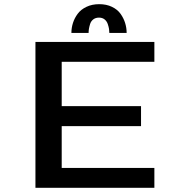

<svg xmlns="http://www.w3.org/2000/svg" viewBox="-20 -901 890 921"><path d="M322.5 -743Q322.5 -767.5 330 -791Q337.5 -814.5 352.8 -835Q368 -855.5 394.8 -868.2Q421.5 -881 456 -881Q490.5 -881 517 -868.2Q543.5 -855.5 558.2 -834.8Q573 -814 580.2 -790.8Q587.5 -767.5 587.5 -743H504.5Q504.5 -752 503 -762Q501.5 -772 497 -785.5Q492.5 -799 481.8 -807.8Q471 -816.5 455 -816.5Q438.5 -816.5 427.5 -808Q416.5 -799.5 412.2 -785.8Q408 -772 406.5 -762.2Q405 -752.5 405 -743ZM720.5 -604.5H276V-392H656.5V-296H276V-95.5H720.5V0H150V-700H720.5Z"/></svg>

Font: League Mono Wide Medium
Style: Regular
Weight: 500
Width: 8
Designer: Tyler Finck
Foundry: The League of Moveable Type / Tyler Finck
Version: Version 2.210